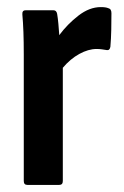

<svg xmlns="http://www.w3.org/2000/svg" viewBox="-20 -521 349 541"><path d="M57 0Q47 0 47 -11V-367Q47 -403 46 -430.5Q45 -458 43 -480Q42 -492 52 -492H131Q139 -492 141 -482Q143 -470 144.5 -454Q146 -438 147 -422Q170 -453 201 -477Q232 -501 264 -501Q278 -501 285 -498Q294 -496 294 -484Q294 -462 293.5 -437Q293 -412 291 -389Q289 -378 280 -380Q274 -381 267 -382Q260 -383 252 -383Q229 -383 203.5 -369Q178 -355 157 -330V-11Q157 0 147 0Z"/></svg>

Font: Sofia Sans Condensed
Style: Bold
Weight: 700
Designer: Botio Nikoltchev, Ani Petrova
Foundry: lettersoup
Version: Version 4.101; ttfautohint (v1.8.4.7-5d5b)